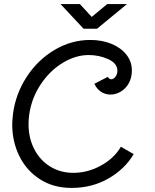

<svg xmlns="http://www.w3.org/2000/svg" viewBox="-20 -900 760 942"><path d="M40 -289Q40 -307 44 -343Q57 -440 111 -523Q165 -606 247.5 -655Q330 -704 423 -704Q480 -704 526.5 -685Q573 -666 600 -632Q627 -598 627 -554Q627 -519 612 -492Q597 -465 572.5 -450.5Q548 -436 522 -436Q497 -436 476 -449.5Q455 -463 443 -489L509 -523Q516 -511 525 -511Q537 -511 546.5 -523.5Q556 -536 556 -553Q556 -589 511.5 -609.5Q467 -630 415 -630Q351 -630 287.5 -591.5Q224 -553 179 -485Q134 -417 123 -335Q120 -313 120 -291Q120 -223 148 -168.5Q176 -114 226 -83Q276 -52 340 -52Q410 -52 475 -87.5Q540 -123 573 -180L636 -144Q593 -71 512.5 -24.5Q432 22 331 22Q242 22 176 -20.5Q110 -63 75 -134Q40 -205 40 -289ZM372 -880 430 -817 506 -880H603L456 -759H390L277 -880Z"/></svg>

Font: Bellota
Style: Bold Italic
Weight: 700
Italic angle: -7.5°
Designer: Kemie Guaida
Foundry: Kemie Guaida
Version: Version 4.001